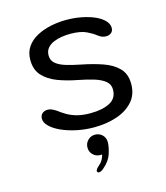

<svg xmlns="http://www.w3.org/2000/svg" viewBox="-106 -569 743 861"><g transform="rotate(-15 265.5 -139.0)"><path d="M278.5 10.5Q237 10.5 198 2.2Q159 -6 128.2 -20Q97.5 -34 79.5 -51.5Q61.5 -69 61.5 -87Q61.5 -102.5 71.2 -111.2Q81 -120 97 -120Q106.5 -120 115.8 -116Q125 -112 137 -104Q152.5 -92 171.5 -80.8Q190.5 -69.5 216.5 -62.2Q242.5 -55 279 -55Q335 -55 369.2 -73Q403.5 -91 403.5 -132Q403.5 -156 385.2 -171Q367 -186 335.5 -195.8Q304 -205.5 265 -213Q214.5 -222.5 172.5 -238.2Q130.5 -254 105 -281.8Q79.5 -309.5 79.5 -355.5Q79.5 -391 97 -416Q114.5 -441 143.8 -456.8Q173 -472.5 208.8 -480Q244.5 -487.5 281 -487.5Q317.5 -487.5 351.2 -481Q385 -474.5 411.8 -462.8Q438.5 -451 454 -435Q469.5 -419 469.5 -400.5Q469.5 -386 460 -378Q450.5 -370 435.5 -370Q425.5 -370 417.5 -373.2Q409.5 -376.5 399.5 -383.5Q385.5 -395.5 357.8 -409Q330 -422.5 282 -422.5Q264 -422.5 243.5 -419.5Q223 -416.5 204.8 -408.8Q186.5 -401 175.2 -387.5Q164 -374 164 -353.5Q164 -330 181.2 -315.8Q198.5 -301.5 228 -292.8Q257.5 -284 295.5 -276.5Q347 -266.5 391.2 -251.2Q435.5 -236 462.2 -208.8Q489 -181.5 489 -135Q489 -85.5 460 -53.2Q431 -21 383.2 -5.2Q335.5 10.5 278.5 10.5ZM273 43Q292 43 306 56Q320 69 320 90.5Q320 110.5 310.5 141.5Q301 172.5 271 198.5Q264 205 258 208Q252 211 247 211Q243 211 240.8 208.2Q238.5 205.5 238.5 203Q238.5 199 243 193Q247.5 187 256 180Q266 171.5 272.2 160.2Q278.5 149 281 137Q280 137.5 277.2 137.5Q274.5 137.5 273 137.5Q253 137.5 239.2 124Q225.5 110.5 225.5 90.5Q225.5 71 239.2 57Q253 43 273 43Z"/></g></svg>

Font: Sono
Style: Regular
Weight: 400
Designer: Tyler Finck
Foundry: Tyler Finck
Version: Version 2.112